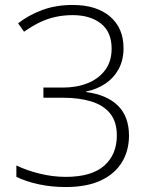

<svg xmlns="http://www.w3.org/2000/svg" viewBox="-20 -744 611 774"><path d="M478 -550Q478 -502 458.5 -466Q439 -430 405 -407Q371 -384 327 -375V-373Q411 -362 455.5 -318Q500 -274 500 -197Q500 -137 471.5 -90Q443 -43 386.5 -16.5Q330 10 245 10Q187 10 136.5 -1Q86 -12 46 -31V-77Q87 -57 140 -44Q193 -31 245 -31Q349 -31 400 -76Q451 -121 451 -198Q451 -253 424 -286.5Q397 -320 348 -335Q299 -350 234 -350H155V-391H234Q289 -391 333 -408.5Q377 -426 403.5 -461Q430 -496 430 -548Q430 -615 387 -649Q344 -683 273 -683Q236 -683 202.5 -675.5Q169 -668 138.5 -653Q108 -638 77 -616L53 -650Q95 -683 150 -703.5Q205 -724 273 -724Q369 -724 423.5 -677.5Q478 -631 478 -550Z"/></svg>

Font: Noto Sans Syriac Eastern ExtraLight
Style: Regular
Weight: 250
Designer: Patrick Giasson and the Monotype Design Team
Foundry: Monotype Imaging Inc.
Version: Version 3.001